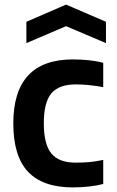

<svg xmlns="http://www.w3.org/2000/svg" viewBox="-20 -808 509 837"><path d="M95 -713 268 -788 442 -713V-620L268 -694L95 -620ZM298 9Q167 9 102.5 -59Q38 -127 38 -270Q38 -549 298 -549Q332 -549 366.5 -545.5Q401 -542 430 -534V-428Q367 -440 311 -440Q236 -440 203.5 -400.5Q171 -361 171 -271Q171 -180 203.5 -139.5Q236 -99 310 -99Q343 -99 371 -101.5Q399 -104 430 -111V-6Q404 1 368.5 5Q333 9 298 9Z"/></svg>

Font: Encode Sans Narrow
Style: SemiBold
Weight: 600
Designer: Pablo Impallari, Andres Torresi
Foundry: Pablo Impallari, Andres Torresi
Version: Version 1.000; ttfautohint (v1.00) -l 8 -r 50 -G 200 -x 14 -